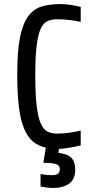

<svg xmlns="http://www.w3.org/2000/svg" viewBox="-20 -727 463 947"><path d="M180 131Q194 134 208.5 135.5Q223 137 234 137Q254 137 264.5 131Q275 125 275 106Q275 99 271.5 93Q268 87 259 83.5Q250 80 234.5 78Q219 76 194 76L206 1Q169 -7 142.5 -29Q116 -51 98.5 -93.5Q81 -136 73 -201.5Q65 -267 65 -361Q65 -472 78 -539.5Q91 -607 117.5 -644.5Q144 -682 184 -694.5Q224 -707 279 -707Q303 -707 330.5 -702.5Q358 -698 378 -693V-619Q353 -625 321.5 -628.5Q290 -632 261 -632Q234 -632 213.5 -622.5Q193 -613 180 -583.5Q167 -554 160.5 -499.5Q154 -445 154 -354Q154 -260 161 -203.5Q168 -147 181.5 -117Q195 -87 215 -77.5Q235 -68 262 -68Q293 -68 326 -73Q359 -78 378 -83V-10Q370 -8 357 -5Q344 -2 329 0.5Q314 3 298.5 5Q283 7 271 7L268 27Q313 32 332 51.5Q351 71 351 109Q351 157 321.5 178.5Q292 200 243 200Q225 200 210.5 198Q196 196 180 193Z"/></svg>

Font: Share
Style: Regular
Weight: 400
Designer: Ralph du Carrois
Version: Version 1.002